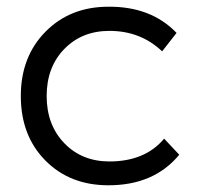

<svg xmlns="http://www.w3.org/2000/svg" viewBox="-20 -549 601 572"><path d="M42 -263Q42 -380 115.5 -454.5Q189 -529 303 -529Q430 -530 506 -451L463 -396Q399 -457 306 -457Q224 -457 171.5 -403Q119 -349 119 -263Q119 -177 171.5 -122.5Q224 -68 306 -68Q412 -68 469 -136L514 -88Q439 3 303 3Q188 3 115 -71Q42 -145 42 -263Z"/></svg>

Font: Trueno
Style: Lt
Weight: 300
Designer: Julieta Ulanovsky
Foundry: Julieta Ulanovsky
Version: Version 3.001b